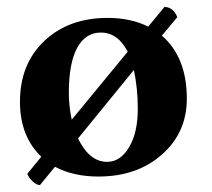

<svg xmlns="http://www.w3.org/2000/svg" viewBox="-20 -495 607 549"><path d="M185.1 -152.8 345.2 -347.2Q316.9 -401.9 268.1 -401.9Q224.6 -401.9 200.7 -358.2Q176.8 -314.5 176.8 -229Q176.8 -191.9 185.1 -152.8ZM362.8 -294.9 203.1 -99.1Q235.8 -32.2 286.1 -32.2Q324.2 -32.2 349.1 -74Q374 -115.7 374 -184.1Q374 -242.2 362.8 -294.9ZM58.1 2 98.1 -46.9Q37.1 -105 37.1 -204.1Q37.1 -312 106.7 -377.9Q176.3 -443.8 288.1 -443.8Q354 -443.8 403.8 -418.9L450.2 -475.1Q462.9 -475.1 472.7 -467Q482.4 -459 486.8 -445.8L442.9 -393.1Q514.2 -331.1 514.2 -212.9Q514.2 -115.7 442.9 -53Q371.6 9.8 261.2 9.8Q189.9 9.8 137.2 -18.1L94.2 34.2Q84.5 34.2 73.2 23.4Q62 12.7 58.1 2Z"/></svg>

Font: Common Serif
Style: Bold
Weight: 700
Designer: Philipp H. Poll, Khaled Hosny
Foundry: Stefan Peev, Context Ltd.
Version: Version 1.026